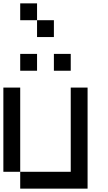

<svg xmlns="http://www.w3.org/2000/svg" viewBox="-20 -1120 640 1140"><path d="M0 -100V-600H100V-100ZM100 -1100H200V-1000H100ZM100 -100H400V-600H500V0H100ZM100 -700V-800H200V-700ZM200 -1000H300V-900H200ZM300 -700V-800H400V-700Z"/></svg>

Font: Galmuri9 Regular
Style: Regular
Weight: 400
Designer: Lee Minseo (quiple)
Version: Version 2.399;hotconv 1.1.1;makeotfexe 2.6.0 DEVELOPMENT